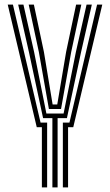

<svg xmlns="http://www.w3.org/2000/svg" viewBox="-20 -820 481 840"><path d="M209.2 0V-303.2H168.5L106.5 -592.5L59.5 -800H82.5L129.2 -592.5L183 -323.2H258.2L312 -592.5L358.8 -800H381.8L334.8 -592.5L272.8 -303.2H232V0ZM163.2 0V-263.5H140.8L13.8 -800H36.5L157.5 -283.5H186.2V0ZM255 0V-283.5H283.8L404.8 -800H427.5L300.5 -263.5H277.8V0ZM194 -343 150 -592.5 105.5 -800H128.2L172.2 -592.5L210.2 -363H230.5L269.2 -592.5L313 -800H335.8L291.5 -592.5L247 -343Z"/></svg>

Font: Big Shoulders Inline Text Thin
Style: Bold
Weight: 700
Version: Version 2.002